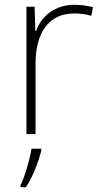

<svg xmlns="http://www.w3.org/2000/svg" viewBox="-20 -558 423 799"><path d="M290 -538C207 -538 152 -490 130 -429H127L124 -530H90V0H128V-295C128 -421 183 -502 288 -502C316 -502 337 -499 360 -492L367 -528C344 -534 319 -538 290 -538ZM152 68V61H111C105 104 81 183 65 214V221H88C118 175 140 116 152 68Z"/></svg>

Font: Noto Sans Tamil ExtraLight
Style: Regular
Weight: 200
Designer: Jelle Bosma - Monotype Design Team
Foundry: Monotype Imaging Inc.
Version: Version 2.004